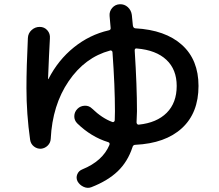

<svg xmlns="http://www.w3.org/2000/svg" viewBox="-20 -818 1040 911"><path d="M818.4 -410.2Q818.4 -488.3 769.5 -534.2Q720.7 -580.1 629.9 -587.9Q619.1 -589.8 619.1 -579.1Q629.9 -411.1 629.9 -290Q629.9 -271.5 627.9 -237.3Q627.9 -232.4 631.3 -229Q634.8 -225.6 638.7 -226.6Q723.6 -235.4 771 -282.7Q818.4 -330.1 818.4 -410.2ZM174.8 -112.3Q156.2 -111.3 141.1 -123Q126 -134.8 123 -154.3Q105.5 -277.3 105.5 -400.4Q105.5 -498 112.3 -637.7Q113.3 -660.2 129.9 -675.3Q146.5 -690.4 168.5 -690.4Q190.4 -690.4 204.6 -674.3Q218.8 -658.2 216.8 -635.7Q212.9 -570.3 208 -444.3Q208 -442.4 209 -442.4Q210 -442.4 210 -443.4Q255.9 -533.2 330.6 -593.3Q405.3 -653.3 495.1 -673.8Q506.8 -675.8 504.9 -686.5Q503.9 -695.3 502.4 -714.4Q501 -733.4 500 -742.2Q498 -763.7 512.2 -780.3Q526.4 -796.9 548.3 -797.9Q570.3 -798.8 586.4 -784.2Q602.5 -769.5 605.5 -747.1Q609.4 -711.9 610.4 -697.3Q612.3 -684.6 622.1 -683.6Q764.6 -675.8 843.3 -605Q921.9 -534.2 921.9 -410.2Q921.9 -282.2 843.3 -210Q764.6 -137.7 622.1 -130.9Q611.3 -130.9 608.4 -119.1Q585.9 -50.8 538.6 -5.4Q491.2 40 413.1 70.3Q395.5 77.1 376.5 68.4Q357.4 59.6 347.7 42Q339.8 25.4 346.7 8.8Q353.5 -7.8 371.1 -14.6Q466.8 -53.7 499 -129.9Q502.9 -140.6 493.2 -143.6Q413.1 -168 346.7 -232.4Q332 -247.1 332.5 -267.1Q333 -287.1 347.7 -301.8Q361.3 -315.4 381.8 -316.4Q402.3 -317.4 417 -302.7Q464.8 -256.8 512.7 -239.3Q516.6 -237.3 520.5 -240.2Q524.4 -243.2 524.4 -247.1Q525.4 -260.7 525.4 -290Q525.4 -408.2 513.7 -570.3Q513.7 -574.2 509.8 -577.1Q505.9 -580.1 502 -578.1Q382.8 -545.9 305.7 -432.6Q228.5 -319.3 220.7 -159.2Q219.7 -140.6 206.5 -127.4Q193.4 -114.3 174.8 -112.3Z"/></svg>

Font: Rounded-X Mgen+ 2m medium
Style: Regular
Weight: 500
Designer: [Source Han Sans]
Ryoko NISHIZUKA  (kana & ideographs); Paul D. Hunt (Latin, Greek & Cyrillic); Wenlong ZHANG  (bopomofo
Version: Version 1.059.20150602